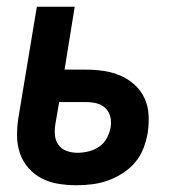

<svg xmlns="http://www.w3.org/2000/svg" viewBox="-20 -540 540 568"><path d="M207 8Q180 8 154 4Q128 0 105 -11.5Q82 -23 65 -42Q48 -61 39.5 -85Q31 -109 30.5 -135.5Q30 -162 34 -189L89 -520H201L171 -334H235Q262 -334 288 -330Q314 -326 337 -316Q360 -306 378.5 -289Q397 -272 407.5 -249.5Q418 -227 419.5 -200.5Q421 -174 417 -147Q413 -124 404.5 -101.5Q396 -79 380 -60Q364 -41 343 -27.5Q322 -14 299.5 -6Q277 2 253.5 5Q230 8 207 8ZM209 -88Q225 -88 241.5 -92Q258 -96 272.5 -105.5Q287 -115 295.5 -130.5Q304 -146 307 -162Q310 -178 306.5 -193.5Q303 -209 292.5 -219.5Q282 -230 267 -234Q252 -238 235 -238H155L144 -174Q141 -157 142.5 -140.5Q144 -124 153 -111.5Q162 -99 177 -93.5Q192 -88 209 -88Z"/></svg>

Font: Iosevka SS04
Style: Bold Italic
Weight: 700
Italic angle: -9°
Monospace: yes
Designer: Belleve Invis
Foundry: Belleve Invis
Version: Version 19.0.0; ttfautohint (v1.8.4)